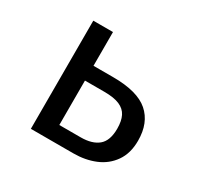

<svg xmlns="http://www.w3.org/2000/svg" viewBox="-121 -686 858 831"><g transform="rotate(30 307.5 -270.5)"><path d="M221.5 -540.5V-371.8H319.5Q441.5 -371.8 496.2 -324.1Q550.8 -276.4 550.8 -187.2Q550.8 -124.1 521.3 -82.1Q491.8 -40 443.1 -20Q394.4 0 335.9 0H123.1V-540.5ZM221.5 -297.9V-75.9H328.2Q385.1 -75.9 415.9 -101.5Q446.7 -127.2 446.7 -187.2Q446.7 -225.6 434.6 -249.7Q422.6 -273.8 394.6 -285.9Q366.7 -297.9 318.5 -297.9Z"/></g></svg>

Font: Fira Code Fixed Retina
Style: Regular
Weight: 450
Monospace: yes
Designer: Carrois Corporate, Edenspiekermann AG, Nikita Prokopov
Foundry: Carrois Corporate, Edenspiekermann AG, Nikita Prokopov
Version: Version 5.002